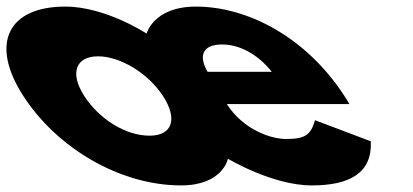

<svg xmlns="http://www.w3.org/2000/svg" viewBox="-214 -548 1255 583"><path d="M846.7 -232C843.8 -238 836.7 -249 832.2 -256C715.6 -436 537 -528 381 -528C252 -528 231.1 -446 231.1 -446C231.1 -446 107 -528 -16 -528C-189 -528 -246.5 -416 -142.8 -256C-40.5 -98 150.7 15 335.7 15C462.7 15 478.2 -66 478.2 -66C478.2 -66 612.7 15 732.7 15C846.7 15 916.8 -22 911.9 -119L742.5 -183C729.3 -137 711.4 -126 654.4 -126C609.4 -126 525.9 -153 474.7 -232ZM416.3 -330C388.8 -377 399.5 -413 460.5 -413C512.5 -413 568.3 -384 611.3 -330ZM42.2 -256C-3.8 -327 16.8 -377 83.8 -377C149.8 -377 235.2 -327 281.2 -256C326.5 -186 308.9 -136 239.9 -136C167.9 -136 87.5 -186 42.2 -256Z"/></svg>

Font: Hussar
Style: BdOpOblSeven
Weight: 700
Foundry: Cannot Into Space Fonts
Version: Version 2.00